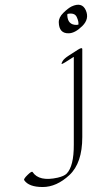

<svg xmlns="http://www.w3.org/2000/svg" viewBox="-20 -541 380 794"><path d="M275.9 -514.2Q318.8 -534.2 334.7 -498.8Q350.6 -463.4 320.6 -433.6Q290.5 -403.8 264.2 -403.3Q224.1 -402.3 223.1 -448.7Q222.7 -468.8 241.9 -487.8Q261.2 -506.8 275.9 -514.2ZM258.3 -476.6Q260.7 -438 295.9 -438Q300.3 -438 304.2 -439Q306.2 -451.2 297.4 -470.5Q288.6 -489.7 258.8 -483.4Q258.3 -480 258.3 -476.6ZM320.3 -337.4V25.9Q320.3 133.3 267.1 182.9Q213.9 232.4 156.5 232.4Q99.1 232.4 80.1 204.1Q76.7 199.2 94 182.4Q111.3 165.5 114.7 170.4Q141.6 210.9 218.3 193.8Q245.1 187.5 255.4 177.2Q285.6 146.5 285.2 57.1V-305.2L284.7 -305.7Q237.8 -274.9 235.4 -276.4Q232.9 -277.8 238.8 -288.1Q244.6 -298.3 263.9 -310.8Q283.2 -323.2 301.8 -335.2Q320.3 -347.2 320.3 -337.4Z"/></svg>

Font: ML-NILA02
Style: Regular
Weight: 400
Version: Version ML-NILA02 1.0